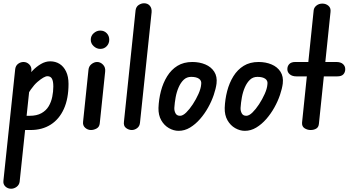

<svg xmlns="http://www.w3.org/2000/svg" viewBox="-56 -795 2142 1174"><path d="M12 359Q-9 359 -23.5 345Q-38 331 -35 309L37 -373Q40 -394 55 -405Q70 -416 88 -416Q108 -416 123 -401Q138 -386 136 -364L64 317Q61 336 45.5 347.5Q30 359 12 359ZM363 -282Q363 -192 334.5 -129Q306 -66 254 -33Q202 0 131 0H65L74 -87H126Q169 -87 197.5 -103Q226 -119 241.5 -145Q257 -171 263.5 -203Q270 -235 270 -266Q270 -299 261.5 -314Q253 -329 234 -329Q214 -329 173.5 -294.5Q133 -260 89 -174L104 -317Q120 -339 143 -363Q166 -387 194 -403.5Q222 -420 251 -420Q283 -420 308 -404.5Q333 -389 348 -358Q363 -327 363 -282Z M500 0Q480 0 464.5 -14Q449 -28 452 -51L485 -368Q487 -390 503.5 -403Q520 -416 538 -416Q558 -416 574 -399.5Q590 -383 587 -357L554 -41Q552 -19 535 -9.5Q518 0 500 0ZM557 -496Q535 -496 517 -512.5Q499 -529 499 -552Q499 -576 517 -592Q535 -608 557 -608Q581 -608 596.5 -592Q612 -576 612 -552Q612 -529 596.5 -512.5Q581 -496 557 -496Z M750 0Q731 0 714.5 -12.5Q698 -25 702 -52L773 -732Q776 -754 792 -764.5Q808 -775 825 -775Q847 -775 860 -760Q873 -745 871 -720L800 -45Q798 -23 782.5 -11.5Q767 0 750 0Z M1036 5Q1006 5 977 -11.5Q948 -28 930 -59.5Q912 -91 913 -135Q915 -188 928 -238Q941 -288 966 -328.5Q991 -369 1029 -392.5Q1067 -416 1120 -416Q1164 -416 1199.5 -401Q1235 -386 1254 -356.5Q1273 -327 1268 -284Q1264 -253 1251 -214.5Q1238 -176 1216.5 -137.5Q1195 -99 1167 -67Q1139 -35 1106 -15Q1073 5 1036 5ZM1045 -87Q1062 -87 1082.5 -107Q1103 -127 1123 -157.5Q1143 -188 1157.5 -220.5Q1172 -253 1174 -278Q1178 -301 1161.5 -313Q1145 -325 1113 -325Q1086 -325 1067.5 -307.5Q1049 -290 1036.5 -261.5Q1024 -233 1018 -200Q1012 -167 1010 -136Q1009 -118 1017 -102.5Q1025 -87 1045 -87Z M1441 5Q1411 5 1382 -11.5Q1353 -28 1335 -59.5Q1317 -91 1318 -135Q1320 -188 1333 -238Q1346 -288 1371 -328.5Q1396 -369 1434 -392.5Q1472 -416 1525 -416Q1569 -416 1604.5 -401Q1640 -386 1659 -356.5Q1678 -327 1673 -284Q1669 -253 1656 -214.5Q1643 -176 1621.5 -137.5Q1600 -99 1572 -67Q1544 -35 1511 -15Q1478 5 1441 5ZM1450 -87Q1467 -87 1487.5 -107Q1508 -127 1528 -157.5Q1548 -188 1562.5 -220.5Q1577 -253 1579 -278Q1583 -301 1566.5 -313Q1550 -325 1518 -325Q1491 -325 1472.5 -307.5Q1454 -290 1441.5 -261.5Q1429 -233 1423 -200Q1417 -167 1415 -136Q1414 -118 1422 -102.5Q1430 -87 1450 -87Z M1843 0Q1823 0 1806 -11Q1789 -22 1791 -46L1862 -732Q1864 -749 1879 -761Q1894 -773 1915 -773Q1937 -773 1952.5 -759.5Q1968 -746 1965 -722L1894 -38Q1892 -17 1877.5 -8.5Q1863 0 1843 0ZM1701 -372Q1701 -391 1713 -403.5Q1725 -416 1750 -416H2000Q2027 -416 2041 -403.5Q2055 -391 2055 -372Q2055 -353 2043.5 -340.5Q2032 -328 2006 -328H1756Q1731 -328 1716 -340.5Q1701 -353 1701 -372Z"/></svg>

Font: Edu NSW ACT Foundation SemiBold
Style: Regular
Weight: 600
Version: Version 1.003